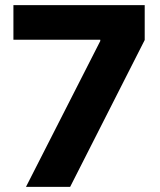

<svg xmlns="http://www.w3.org/2000/svg" viewBox="-20 -727 624 747"><path d="M370.1 -567.4V-572.3H32.2V-707H543V-571.3L252.9 0H81.1Z"/></svg>

Font: WEMIX Pretendard ExtraBold
Style: Regular
Weight: 800
Designer: Base glyphs from Inter by Rasmus Andersson; Hangeul glyphs from Noto Sans CJK(Source Han Sans) by Jang Soo-young and Kan
Foundry: Kil Hyung-jin
Version: Version 1.000